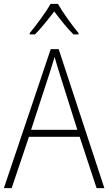

<svg xmlns="http://www.w3.org/2000/svg" viewBox="-20 -968 557 988"><path d="M278 -948H240C217 -906 165 -836 133 -798V-791H160C192 -823 231 -872 259 -909C288 -871 324 -824 358 -791H384V-798C355 -832 302 -905 278 -948ZM477 0H517L282 -715H241L0 0H40L129 -264H390ZM288 -585 378 -300H140L233 -585C242 -614 252 -644 261 -675C270 -642 280 -611 288 -585Z"/></svg>

Font: Noto Sans Gurmukhi UI SemiCondensed ExtraLight
Style: Regular
Weight: 200
Width: 4
Designer: Jelle Bosma - Monotype Design Team
Foundry: Monotype Imaging Inc.
Version: Version 2.004